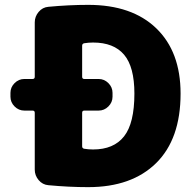

<svg xmlns="http://www.w3.org/2000/svg" viewBox="-20 -760 791 790"><path d="M363 -145Q448 -145 490.5 -199Q533 -253 533 -375Q533 -485 490.5 -535Q448 -585 363 -585Q344 -585 326 -582Q318 -580 318 -572V-444Q318 -435 327 -435H386Q409 -435 426 -418Q443 -401 443 -378V-362Q443 -339 426 -322Q409 -305 386 -305H327Q318 -305 318 -296V-158Q318 -150 326 -148Q344 -145 363 -145ZM343 -740Q523 -740 623 -643.5Q723 -547 723 -375Q723 -188 622.5 -89Q522 10 343 10Q264 10 179 2Q155 0 139 -19Q123 -38 123 -62V-296Q123 -305 114 -305H80Q57 -305 40 -322Q23 -339 23 -362V-378Q23 -401 40 -418Q57 -435 80 -435H114Q123 -435 123 -444V-668Q123 -692 139 -711Q155 -730 179 -732Q264 -740 343 -740Z"/></svg>

Font: Rounded Mplus 1c Black
Style: Regular
Weight: 900
Version: Version 1.059.20150529